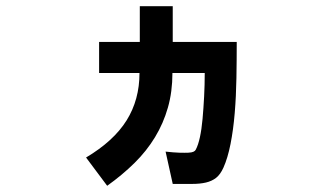

<svg xmlns="http://www.w3.org/2000/svg" viewBox="-20 -543 1040 618"><path d="M742 -408Q742 -351 741 -292Q740 -233 735.5 -179Q731 -125 722 -79.5Q713 -34 699 -3Q689 19 675.5 29.5Q662 40 643 44.5Q624 49 598 49Q572 49 536 49L513 -55Q540 -52 557.5 -51.5Q575 -51 586 -51.5Q597 -52 602.5 -54.5Q608 -57 610 -61Q618 -76 623.5 -101.5Q629 -127 632 -160.5Q635 -194 637 -232Q639 -270 639 -308H535Q535 -248 520.5 -197Q506 -146 479 -101.5Q452 -57 413 -18.5Q374 20 325 55L257 -36Q346 -89 387.5 -155.5Q429 -222 429 -308H299V-408H430V-523H536V-408Z"/></svg>

Font: NanumGothicCoding
Style: Bold
Weight: 700
Monospace: yes
Designer: Kwon Bruce; Nicolas Noh; Sung-woo Choi; Go-un Cha; Soo-hyun Park;
Foundry: NHN Corporation
Version: Version 2.000;PS 1;hotconv 1.0.49;makeotf.lib2.0.14853